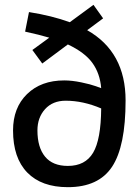

<svg xmlns="http://www.w3.org/2000/svg" viewBox="-20 -766 570 795"><path d="M155 -503 114 -559 184 -610Q144 -622 84 -635L100 -716Q195 -701 269 -674L367 -746L407 -690L341 -641Q500 -551 500 -350Q500 -160 444 -75.5Q388 9 261 9Q152 9 93 -51.5Q34 -112 34 -226Q34 -320 92 -376.5Q150 -433 246 -433Q278 -433 316.5 -425Q355 -417 377 -409L399 -401Q394 -462 362.5 -505.5Q331 -549 261 -582ZM252 -349Q198 -349 166.5 -314Q135 -279 135 -226Q135 -156 166.5 -117.5Q198 -79 261 -79Q333 -79 365.5 -133.5Q398 -188 399 -317Q324 -349 252 -349Z"/></svg>

Font: TitilliumText22L Lt
Style: Medium
Weight: 500
Designer: Campivisivi
Foundry: Campivisivi
Version: 1.000